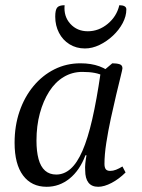

<svg xmlns="http://www.w3.org/2000/svg" viewBox="-20 -705 544 737"><path d="M159 12Q101 12 68.5 -31.5Q36 -75 36 -157Q36 -222 55 -277.5Q74 -333 108.5 -374.5Q143 -416 189 -439Q235 -462 289 -462Q330 -462 361.5 -450.5Q393 -439 420 -414L417 -386Q405 -397 378 -413Q351 -429 296 -429Q257 -429 224.5 -409.5Q192 -390 169 -354Q146 -318 133 -270Q120 -222 120 -165Q120 -124 128 -94.5Q136 -65 153 -50Q170 -35 196 -35Q226 -35 251 -57Q276 -79 296.5 -126Q317 -173 334 -247Q351 -321 366 -424L411 -462Q428 -462 439 -458.5Q450 -455 450 -443Q450 -439 443 -411Q436 -383 426 -341Q416 -299 405.5 -250.5Q395 -202 388 -156.5Q381 -111 381 -76Q381 -62 386 -55.5Q391 -49 403 -49Q414 -49 425.5 -53.5Q437 -58 450 -66L462 -43Q437 -18 408.5 -3Q380 12 357 12Q332 12 319.5 -4Q307 -20 307 -51Q306 -63 307.5 -78Q309 -93 312 -109H308Q286 -51 247 -19.5Q208 12 159 12ZM306 -519Q273 -519 247 -535Q221 -551 206.5 -579Q192 -607 192 -641Q192 -667 199.5 -676Q207 -685 228 -685Q224 -642 250 -613.5Q276 -585 317 -585Q359 -585 393.5 -613.5Q428 -642 438 -685Q451 -685 458 -681Q465 -677 465 -669Q465 -643 451 -616.5Q437 -590 413.5 -568Q390 -546 362 -532.5Q334 -519 306 -519Z"/></svg>

Font: Petrona
Style: Italic
Weight: 400
Italic angle: -9°
Designer: Ringo R. Seeber
Foundry: Ringo R. Seeber
Version: Version 2.001; ttfautohint (v1.8.3)